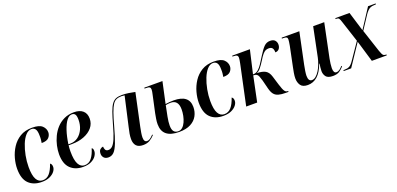

<svg xmlns="http://www.w3.org/2000/svg" viewBox="1 -1246 4040 1956"><g transform="rotate(-20 2021.0 -268.0)"><path d="M226 10Q136 10 84.5 -41Q33 -92 33 -201Q33 -254 49 -313.5Q65 -373 99 -425.5Q133 -478 187 -511Q241 -544 318 -544Q396 -544 427.5 -514Q459 -484 459 -444Q459 -413 437 -388Q415 -363 358 -363Q361 -381 363 -401Q365 -421 364 -444Q364 -492 349.5 -512.5Q335 -533 308 -533Q273 -533 244 -501Q215 -469 194 -416.5Q173 -364 161 -301.5Q149 -239 149 -178Q149 -88 172.5 -45.5Q196 -3 240 -3Q284 -3 314 -37Q344 -71 366 -137Q374 -133 379.5 -123.5Q385 -114 385 -96Q385 -72 366.5 -47.5Q348 -23 312.5 -6.5Q277 10 226 10Z M675 10Q588 10 536.5 -40.5Q485 -91 485 -195Q485 -238 495.5 -286Q506 -334 528 -380.5Q550 -427 584 -464Q618 -501 665 -523.5Q712 -546 773 -546Q835 -546 869 -516Q903 -486 903 -431Q903 -376 869 -335Q835 -294 776 -271Q717 -248 643 -248H608Q606 -239 605 -217Q604 -195 604 -182Q604 -88 627.5 -44.5Q651 -1 693 -1Q741 -1 771 -40Q801 -79 818 -139Q825 -137 829.5 -129Q834 -121 834 -104Q834 -79 816.5 -52.5Q799 -26 763.5 -8Q728 10 675 10ZM629 -258Q679 -258 715.5 -286Q752 -314 772 -359.5Q792 -405 792 -458Q792 -499 781 -516Q770 -533 746 -533Q715 -533 688.5 -498.5Q662 -464 641.5 -402Q621 -340 609 -258Z M1324 10Q1274 10 1250.5 -16Q1227 -42 1227 -89Q1227 -116 1232 -146.5Q1237 -177 1247 -217L1318 -531Q1301 -534 1285 -534Q1252 -534 1229 -524Q1206 -514 1188 -486.5Q1170 -459 1151.5 -407Q1133 -355 1110 -270Q1081 -164 1057.5 -103.5Q1034 -43 1009 -18Q984 7 949 7Q917 7 900.5 -11Q884 -29 884 -55Q884 -87 900.5 -101Q917 -115 933 -115Q933 -96 941.5 -80Q950 -64 974 -64Q997 -64 1017 -82.5Q1037 -101 1057.5 -148Q1078 -195 1102 -282Q1125 -365 1143.5 -417Q1162 -469 1182 -496.5Q1202 -524 1228 -534Q1254 -544 1293 -544Q1328 -544 1365 -538.5Q1402 -533 1433 -526L1358 -175Q1352 -146 1347 -116.5Q1342 -87 1342 -65Q1342 -15 1375 -15Q1391 -15 1406 -24.5Q1421 -34 1445 -59L1451 -53Q1428 -27 1398 -8.5Q1368 10 1324 10Z M1714 10Q1533 10 1533 -139Q1533 -167 1538 -196.5Q1543 -226 1548 -253L1587 -433Q1592 -454 1594.5 -469Q1597 -484 1597 -493Q1597 -511 1587 -518.5Q1577 -526 1550 -526H1532L1534 -536H1730L1680 -305Q1702 -308 1724 -310Q1746 -312 1768 -312Q1936 -312 1936 -181Q1936 -129 1912.5 -85.5Q1889 -42 1840 -16Q1791 10 1714 10ZM1709 0Q1734 0 1754 -18Q1774 -36 1787.5 -66Q1801 -96 1808 -130.5Q1815 -165 1815 -199Q1815 -300 1732 -300Q1706 -300 1678 -294Q1665 -232 1654.5 -177.5Q1644 -123 1644 -85Q1644 -40 1660.5 -20Q1677 0 1709 0Z M2195 10Q2105 10 2053.5 -41Q2002 -92 2002 -201Q2002 -254 2018 -313.5Q2034 -373 2068 -425.5Q2102 -478 2156 -511Q2210 -544 2287 -544Q2365 -544 2396.5 -514Q2428 -484 2428 -444Q2428 -413 2406 -388Q2384 -363 2327 -363Q2330 -381 2332 -401Q2334 -421 2333 -444Q2333 -492 2318.5 -512.5Q2304 -533 2277 -533Q2242 -533 2213 -501Q2184 -469 2163 -416.5Q2142 -364 2130 -301.5Q2118 -239 2118 -178Q2118 -88 2141.5 -45.5Q2165 -3 2209 -3Q2253 -3 2283 -37Q2313 -71 2335 -137Q2343 -133 2348.5 -123.5Q2354 -114 2354 -96Q2354 -72 2335.5 -47.5Q2317 -23 2281.5 -6.5Q2246 10 2195 10Z M2871 7Q2823 7 2792.5 -1.5Q2762 -10 2744 -32Q2726 -54 2715 -96L2691 -191Q2682 -223 2674.5 -241Q2667 -259 2654.5 -266.5Q2642 -274 2619 -274L2562 0H2443L2535 -432Q2544 -476 2544 -492Q2544 -511 2533.5 -518.5Q2523 -526 2497 -526H2485L2487 -536H2678L2620 -284Q2640 -284 2654 -290Q2668 -296 2682 -309Q2702 -327 2721.5 -357Q2741 -387 2768 -430Q2807 -493 2834 -519.5Q2861 -546 2899 -546Q2936 -546 2952 -527Q2968 -508 2968 -483Q2968 -455 2953.5 -436.5Q2939 -418 2911 -417Q2911 -448 2899.5 -463.5Q2888 -479 2861 -479Q2841 -479 2825.5 -471.5Q2810 -464 2793 -444Q2776 -424 2753 -386Q2727 -344 2705 -317.5Q2683 -291 2659 -283Q2721 -282 2753.5 -263Q2786 -244 2801 -194L2831 -96Q2848 -41 2861 -22Q2874 -3 2893 -3H2900L2898 7Z M3382 10Q3327 10 3307 -16Q3287 -42 3287 -77Q3287 -91 3289.5 -116Q3292 -141 3295 -156H3291Q3260 -71 3214.5 -31Q3169 9 3110 9Q3054 9 3032.5 -22.5Q3011 -54 3011 -98Q3011 -123 3016.5 -156Q3022 -189 3028 -216L3072 -429Q3076 -452 3078.5 -469.5Q3081 -487 3081 -496Q3081 -513 3072 -519.5Q3063 -526 3038 -526H3021L3023 -536H3214L3143 -197Q3137 -168 3132 -135.5Q3127 -103 3127 -84Q3127 -24 3166 -24Q3188 -24 3209 -41.5Q3230 -59 3248 -88Q3266 -117 3279 -151.5Q3292 -186 3299 -219L3364 -536H3484L3408 -169Q3403 -144 3399.5 -116Q3396 -88 3396 -69Q3396 -14 3427 -14Q3446 -14 3463 -26.5Q3480 -39 3495 -58L3501 -51Q3480 -26 3453.5 -8Q3427 10 3382 10Z M3500 0 3501 -10H3512Q3544 -10 3565.5 -21Q3587 -32 3612 -69L3732 -244L3656 -477Q3647 -506 3639.5 -516Q3632 -526 3613 -526H3603L3605 -536H3758L3822 -326L3959 -536H4042L4040 -526H4028Q3998 -526 3974.5 -514.5Q3951 -503 3922 -461L3827 -316L3907 -73Q3922 -30 3932 -20Q3942 -10 3960 -10H3968L3966 0H3805L3736 -232L3581 0Z"/></g></svg>

Font: Noto Serif Display Condensed SemiBold
Style: Italic
Weight: 600
Width: 3
Italic angle: -12°
Designer: Monotype Design Team
Foundry: Monotype Imaging Inc.
Version: Version 2.009